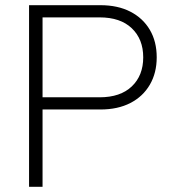

<svg xmlns="http://www.w3.org/2000/svg" viewBox="-20 -720 679 740"><path d="M92 0V-700H367Q434 -700 482.5 -675Q531 -650 557.5 -605Q584 -560 584 -499Q584 -439 557.5 -393.5Q531 -348 482.5 -323Q434 -298 367 -298H144V0ZM144 -345H364Q444 -345 488 -387Q532 -429 532 -499Q532 -569 488 -611Q444 -653 364 -653H144Z"/></svg>

Font: Red Hat Text VF
Style: Regular
Weight: 300
Designer: Pentagram, MCKL
Foundry: Pentagram, MCKL
Version: Version 1.023